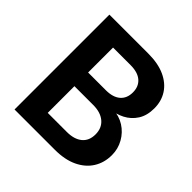

<svg xmlns="http://www.w3.org/2000/svg" viewBox="-182 -851 1002 1002"><g transform="rotate(45 318.5 -350.0)"><path d="M68 0V-700H355Q428 -700 478 -677Q528 -654 554 -613.5Q580 -573 580 -520Q580 -467 557 -431Q534 -395 496 -375.5Q458 -356 414 -353L430 -364Q478 -362 515 -338.5Q552 -315 574 -276Q596 -237 596 -191Q596 -135 569 -92Q542 -49 490.5 -24.5Q439 0 365 0ZM203 -110H344Q398 -110 428.5 -135Q459 -160 459 -207Q459 -254 427.5 -280.5Q396 -307 342 -307H203ZM203 -408H334Q386 -408 414 -432Q442 -456 442 -500Q442 -543 414 -567.5Q386 -592 332 -592H203Z"/></g></svg>

Font: DM Sans 16pt
Style: Bold
Weight: 700
Version: Version 4.004;gftools[0.9.30]